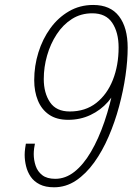

<svg xmlns="http://www.w3.org/2000/svg" viewBox="-20 -766 576 794"><path d="M203.5 8.5Q168 8.5 144.2 -3.5Q120.5 -15.5 107 -35.2Q93.5 -55 87.8 -78.8Q82 -102.5 82 -126Q82 -137.5 84 -152.8Q86 -168 87 -172H124.5Q123 -167 121.2 -153.2Q119.5 -139.5 119.5 -129Q119.5 -104 127.5 -80.2Q135.5 -56.5 155 -41.5Q174.5 -26.5 208.5 -26.5Q251 -26.5 288 -55.8Q325 -85 356.2 -138.2Q387.5 -191.5 411.8 -262.5Q436 -333.5 452.5 -417L470 -423Q457 -379.5 426.8 -345Q396.5 -310.5 354.2 -290.5Q312 -270.5 262 -270.5Q214 -270.5 183 -291.8Q152 -313 136.8 -350.2Q121.5 -387.5 121.5 -434.5Q121.5 -493.5 138.8 -549Q156 -604.5 188 -648.8Q220 -693 265 -719.2Q310 -745.5 365.5 -745.5Q436.5 -745.5 472.2 -698.8Q508 -652 508 -569Q508 -516 499 -453.5Q490 -391 472.5 -326Q455 -261 429.2 -201.2Q403.5 -141.5 369.5 -94.2Q335.5 -47 294 -19.2Q252.5 8.5 203.5 8.5ZM268.5 -305Q333 -305 378 -340.2Q423 -375.5 446.8 -435.8Q470.5 -496 470.5 -569.5Q470.5 -632 444.2 -671.5Q418 -711 361.5 -711Q314.5 -711 277.5 -687.5Q240.5 -664 214.5 -624.2Q188.5 -584.5 174.8 -536.5Q161 -488.5 161 -439Q161 -381.5 186.8 -343.2Q212.5 -305 268.5 -305Z"/></svg>

Font: Epilogue ExtraLight
Style: Italic
Weight: 250
Italic angle: -12°
Designer: Tyler Finck
Foundry: Etcetera Type Co
Version: Version 2.112